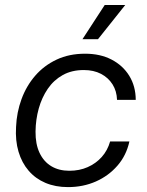

<svg xmlns="http://www.w3.org/2000/svg" viewBox="-20 -754 602 784"><path d="M257.6 10Q206.4 10 165.7 -7.2Q125 -24.4 97 -56.9Q69 -89.3 55.6 -134.6Q42.1 -180 45.6 -236.3Q48.1 -295.4 67.9 -349.3Q87.6 -403.1 123.8 -444.9Q160 -486.6 211.1 -510.6Q262.1 -534.7 327.7 -534.7Q389.3 -534.7 435.4 -510.8Q481.6 -486.9 507.8 -444.5Q534 -402.1 534.3 -346.1H457.9Q456.7 -382.4 439.4 -409.7Q422.1 -437 392.3 -452.5Q362.4 -468 322.4 -468Q272.7 -468 236 -447.4Q199.3 -426.9 175 -391.3Q150.7 -355.7 138.2 -310.9Q125.7 -266.1 125.1 -217Q124.6 -165.7 141.5 -129.9Q158.4 -94.1 189.4 -75.4Q220.4 -56.7 263.1 -56.7Q304.6 -56.7 338.1 -71.6Q371.6 -86.4 395.4 -112.9Q419.1 -139.4 429.7 -176.4H508.4Q495.9 -119.3 459.6 -77.6Q423.4 -35.9 371.4 -12.9Q319.4 10 257.6 10ZM316.7 -593.9 407.6 -733.6H491.4L380.1 -593.9Z"/></svg>

Font: Mona Sans
Style: Italic
Weight: 200
Italic angle: -11.6951°
Designer: Deni Anggara
Foundry: GitHub
Version: Version 2.000